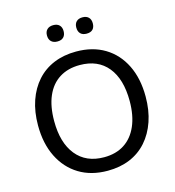

<svg xmlns="http://www.w3.org/2000/svg" viewBox="-129 -1007 1028 1125"><g transform="rotate(-15 385.5 -444.5)"><path d="M386 9Q286 9 213 -35.5Q140 -80 99.5 -161.5Q59 -243 59 -353Q59 -436 82 -502.5Q105 -569 147.5 -616.5Q190 -664 250.5 -689Q311 -714 386 -714Q486 -714 559 -670Q632 -626 672 -545Q712 -464 712 -354Q712 -271 689 -204Q666 -137 623.5 -89Q581 -41 521 -16Q461 9 386 9ZM386 -73Q458 -73 509 -106Q560 -139 587.5 -202Q615 -265 615 -353Q615 -486 555.5 -559Q496 -632 386 -632Q314 -632 262.5 -599.5Q211 -567 184 -504.5Q157 -442 157 -353Q157 -221 217 -147Q277 -73 386 -73ZM474 -799Q450 -799 437 -812Q424 -825 424 -849Q424 -872 437 -885Q450 -898 474 -898Q498 -898 511 -885Q524 -872 524 -849Q524 -825 511.5 -812Q499 -799 474 -799ZM297 -799Q273 -799 259.5 -812Q246 -825 246 -849Q246 -872 259.5 -885Q273 -898 297 -898Q321 -898 334 -885Q347 -872 347 -849Q347 -825 334 -812Q321 -799 297 -799Z"/></g></svg>

Font: Nunito Medium
Style: Regular
Weight: 500
Designer: Vernon Adams
Foundry: Vernon Adams
Version: Version 3.602